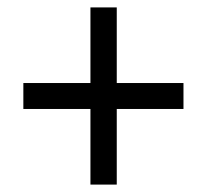

<svg xmlns="http://www.w3.org/2000/svg" viewBox="-20 -612 560 518"><path d="M295 -388H475V-318H295V-114H224V-318H43V-388H224V-592H295Z"/></svg>

Font: Noto Sans Thai SemiCondensed
Style: Regular
Weight: 400
Width: 4
Designer: Monotype Design Team
Foundry: Monotype Imaging Inc.
Version: Version 2.001